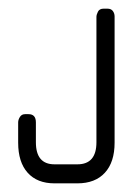

<svg xmlns="http://www.w3.org/2000/svg" viewBox="-20 -424 324 444"><path d="M159 0H106Q66 0 44 -24.5Q22 -49 22 -94V-141Q22 -147 26 -153.5Q30 -160 38 -160H46Q63 -160 63 -141V-95Q63 -44 106 -44H159Q203 -44 203 -95V-385Q203 -390 206.5 -397Q210 -404 220 -404H228Q237 -404 241 -398.5Q245 -393 245 -386V-94Q245 -49 222.5 -24.5Q200 0 159 0Z"/></svg>

Font: Chathura
Style: Bold
Weight: 700
Designer: Appaji Ambarisha Darbha
Foundry: Aditya Fonts
Version: Version 1.001 2016